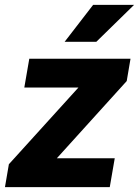

<svg xmlns="http://www.w3.org/2000/svg" viewBox="-38 -770 571 790"><path d="M434.1 -118.7 413.6 0H19.5L40 -118.7ZM483.4 -436.5 88.4 0H-17.6L-1.5 -94.2L392.1 -528.3H499ZM448.7 -528.3 428.2 -409.7H62L82.5 -528.3ZM228 -598.1 345.2 -750H513.7L358.4 -598.1Z"/></svg>

Font: Roboto ExtraBold
Style: Italic
Weight: 800
Designer: Christian Robertson
Foundry: Google
Version: Version 3.009; 2024